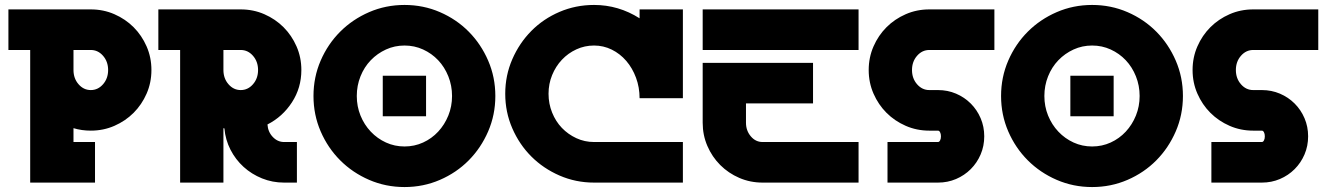

<svg xmlns="http://www.w3.org/2000/svg" viewBox="-20 -738 5366 776"><path d="M14 -536V-700H347Q398 -700 442.5 -680.5Q487 -661 520 -628Q553 -595 572.5 -550.5Q592 -506 592 -455Q592 -404 572.5 -359.5Q553 -315 520 -282Q487 -249 442.5 -229.5Q398 -210 347 -210Q310 -210 277 -220V-164H364V0H102V-536ZM277 -536V-455Q277 -421 297.5 -397.5Q318 -374 347 -374Q376 -374 396.5 -397.5Q417 -421 417 -455Q417 -489 396.5 -512.5Q376 -536 347 -536Z M620 -536V-700H953Q1004 -700 1048.5 -680.5Q1093 -661 1126 -628Q1159 -595 1178.5 -550.5Q1198 -506 1198 -455Q1198 -383 1160 -324.5Q1122 -266 1061 -235Q1063 -205 1082.5 -184.5Q1102 -164 1128 -164H1180V0H1128Q1081 0 1039 -17Q997 -34 964.5 -63.5Q932 -93 911.5 -133Q891 -173 887 -219Q885 -219 884.5 -219.5Q884 -220 883 -220V0H708V-536ZM883 -455Q883 -421 903.5 -397.5Q924 -374 953 -374Q982 -374 1002.5 -397.5Q1023 -421 1023 -455Q1023 -489 1002.5 -512.5Q982 -536 953 -536H883Z M1615 -718Q1691 -718 1758 -689Q1825 -660 1874.5 -610Q1924 -560 1953 -493Q1982 -426 1982 -350Q1982 -274 1953 -207Q1924 -140 1874.5 -90Q1825 -40 1758 -11Q1691 18 1615 18Q1539 18 1472 -11Q1405 -40 1355 -90Q1305 -140 1276 -207Q1247 -274 1247 -350Q1247 -426 1276 -493Q1305 -560 1355 -610Q1405 -660 1472 -689Q1539 -718 1615 -718ZM1615 -146Q1655 -146 1690 -162Q1725 -178 1751 -206Q1777 -234 1792 -271Q1807 -308 1807 -350Q1807 -392 1792 -429.5Q1777 -467 1751 -494.5Q1725 -522 1690 -538Q1655 -554 1615 -554Q1575 -554 1540 -538Q1505 -522 1478.5 -494.5Q1452 -467 1437 -429.5Q1422 -392 1422 -350Q1422 -308 1437 -271Q1452 -234 1478.5 -206Q1505 -178 1540 -162Q1575 -146 1615 -146ZM1702 -432V-268H1527V-432Z M2022 -359Q2022 -433 2050.5 -498.5Q2079 -564 2127.5 -613Q2176 -662 2241.5 -690Q2307 -718 2381 -718Q2480 -718 2565 -664V-700H2740V-341H2565Q2565 -385 2550.5 -424Q2536 -463 2511 -492Q2486 -521 2452.5 -537.5Q2419 -554 2381 -554Q2343 -554 2309.5 -538.5Q2276 -523 2251 -496.5Q2226 -470 2211.5 -434.5Q2197 -399 2197 -359Q2197 -319 2211.5 -283Q2226 -247 2251 -221Q2276 -195 2309.5 -179.5Q2343 -164 2381 -164H2740V0H2381Q2307 0 2241.5 -28.5Q2176 -57 2127.5 -105.5Q2079 -154 2050.5 -219.5Q2022 -285 2022 -359Z M2820 -484H3266V-320H2995V-242Q2995 -210 3014.5 -187Q3034 -164 3062 -164H3450V0H3062Q3012 0 2968 -19Q2924 -38 2891 -71Q2858 -104 2839 -148Q2820 -192 2820 -242ZM2820 -700H3450V-536H2820Z M3736 -700H3999V-536H3736Q3707 -536 3686.5 -512.5Q3666 -489 3666 -455Q3666 -421 3686.5 -397.5Q3707 -374 3736 -374H3771Q3810 -374 3844 -359.5Q3878 -345 3903.5 -319.5Q3929 -294 3943.5 -260Q3958 -226 3958 -187Q3958 -148 3943.5 -114Q3929 -80 3903.5 -54.5Q3878 -29 3844 -14.5Q3810 0 3771 0H3567V-164H3771Q3776 -164 3779.5 -170.5Q3783 -177 3783 -187Q3783 -197 3779.5 -203.5Q3776 -210 3771 -210H3736Q3685 -210 3640.5 -229.5Q3596 -249 3563 -282Q3530 -315 3510.5 -359.5Q3491 -404 3491 -455Q3491 -506 3510.5 -550.5Q3530 -595 3563 -628Q3596 -661 3640.5 -680.5Q3685 -700 3736 -700Z M4394 -718Q4470 -718 4537 -689Q4604 -660 4653.5 -610Q4703 -560 4732 -493Q4761 -426 4761 -350Q4761 -274 4732 -207Q4703 -140 4653.5 -90Q4604 -40 4537 -11Q4470 18 4394 18Q4318 18 4251 -11Q4184 -40 4134 -90Q4084 -140 4055 -207Q4026 -274 4026 -350Q4026 -426 4055 -493Q4084 -560 4134 -610Q4184 -660 4251 -689Q4318 -718 4394 -718ZM4394 -146Q4434 -146 4469 -162Q4504 -178 4530 -206Q4556 -234 4571 -271Q4586 -308 4586 -350Q4586 -392 4571 -429.5Q4556 -467 4530 -494.5Q4504 -522 4469 -538Q4434 -554 4394 -554Q4354 -554 4319 -538Q4284 -522 4257.5 -494.5Q4231 -467 4216 -429.5Q4201 -392 4201 -350Q4201 -308 4216 -271Q4231 -234 4257.5 -206Q4284 -178 4319 -162Q4354 -146 4394 -146ZM4481 -432V-268H4306V-432Z M5045 -700H5308V-536H5045Q5016 -536 4995.5 -512.5Q4975 -489 4975 -455Q4975 -421 4995.5 -397.5Q5016 -374 5045 -374H5080Q5119 -374 5153 -359.5Q5187 -345 5212.5 -319.5Q5238 -294 5252.5 -260Q5267 -226 5267 -187Q5267 -148 5252.5 -114Q5238 -80 5212.5 -54.5Q5187 -29 5153 -14.5Q5119 0 5080 0H4876V-164H5080Q5085 -164 5088.5 -170.5Q5092 -177 5092 -187Q5092 -197 5088.5 -203.5Q5085 -210 5080 -210H5045Q4994 -210 4949.5 -229.5Q4905 -249 4872 -282Q4839 -315 4819.5 -359.5Q4800 -404 4800 -455Q4800 -506 4819.5 -550.5Q4839 -595 4872 -628Q4905 -661 4949.5 -680.5Q4994 -700 5045 -700Z"/></svg>

Font: Aoudax Cyrillic
Style: Regular
Weight: 400
Designer: William Zhang
Foundry: William Zhang
Version: Version 1.00 June 4, 2021, initial release